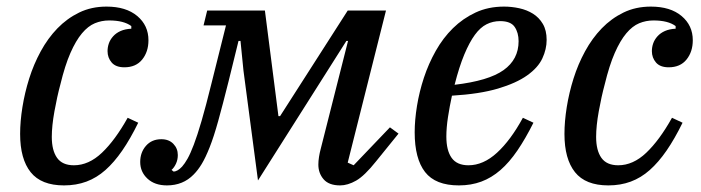

<svg xmlns="http://www.w3.org/2000/svg" viewBox="-20 -550 2126 582"><path d="M174 12Q105 12 73 -28Q41 -68 41 -144Q41 -182 48 -225.5Q55 -269 68.5 -312Q82 -355 103.5 -394.5Q125 -434 154 -464Q183 -494 220 -512Q257 -530 303 -530Q362 -530 396 -501.5Q430 -473 430 -428Q430 -393 411 -369.5Q392 -346 357 -346Q331 -346 318.5 -360.5Q306 -375 306 -395Q306 -407 310 -418.5Q314 -430 323 -440Q332 -450 345.5 -456Q359 -462 378 -463V-471Q355 -488 311 -488Q288 -488 267.5 -479.5Q247 -471 228.5 -449Q210 -427 193.5 -389.5Q177 -352 163 -294Q153 -257 145 -212.5Q137 -168 137 -135Q137 -94 153 -71.5Q169 -49 204 -49Q249 -49 289 -87Q329 -125 367 -193L399 -178Q375 -129 350.5 -93.5Q326 -58 299.5 -34.5Q273 -11 242 0.5Q211 12 174 12Z M486 12Q449 12 427 -8.5Q405 -29 405 -59Q405 -88 422.5 -108Q440 -128 469 -128Q492 -128 505.5 -114Q519 -100 519 -80Q519 -66 513.5 -54Q508 -42 500 -35L506 -30Q518 -30 532 -45Q540 -54 548.5 -69Q557 -84 567.5 -111.5Q578 -139 591 -183.5Q604 -228 621 -297L665 -473H597L608 -518H783L824 -198H829L1034 -518H1150L1034 -57L1052 -49L1162 -164L1188 -145L1120 -61Q1085 -17 1059.5 -2.5Q1034 12 1011 12Q977 12 961 -6.5Q945 -25 945 -51Q945 -62 947 -74.5Q949 -87 952 -98L1035 -426H1030L973 -336L762 -3L718 -336L709 -426H703L673 -304Q655 -232 641.5 -183.5Q628 -135 615.5 -103.5Q603 -72 591.5 -53Q580 -34 567 -21Q535 12 486 12Z M1371 12Q1300 12 1268.5 -28.5Q1237 -69 1237 -149Q1237 -186 1244 -229Q1251 -272 1265 -314.5Q1279 -357 1301 -396Q1323 -435 1353 -464.5Q1383 -494 1421.5 -512Q1460 -530 1508 -530Q1531 -530 1554 -525Q1577 -520 1595.5 -508.5Q1614 -497 1625.5 -477.5Q1637 -458 1637 -429Q1637 -401 1624 -373Q1611 -345 1578 -321.5Q1545 -298 1489.5 -281.5Q1434 -265 1350 -260Q1343 -228 1338 -195.5Q1333 -163 1333 -136Q1333 -94 1349 -71.5Q1365 -49 1400 -49Q1445 -49 1486.5 -87Q1528 -125 1565 -193L1597 -178Q1573 -130 1548.5 -94Q1524 -58 1497 -34.5Q1470 -11 1439 0.5Q1408 12 1371 12ZM1358 -293Q1461 -305 1506.5 -337.5Q1552 -370 1552 -425Q1552 -451 1540 -468.5Q1528 -486 1496 -486Q1474 -486 1455 -476.5Q1436 -467 1419.5 -444.5Q1403 -422 1387.5 -385Q1372 -348 1358 -293Z M1824 12Q1755 12 1723 -28Q1691 -68 1691 -144Q1691 -182 1698 -225.5Q1705 -269 1718.5 -312Q1732 -355 1753.5 -394.5Q1775 -434 1804 -464Q1833 -494 1870 -512Q1907 -530 1953 -530Q2012 -530 2046 -501.5Q2080 -473 2080 -428Q2080 -393 2061 -369.5Q2042 -346 2007 -346Q1981 -346 1968.5 -360.5Q1956 -375 1956 -395Q1956 -407 1960 -418.5Q1964 -430 1973 -440Q1982 -450 1995.5 -456Q2009 -462 2028 -463V-471Q2005 -488 1961 -488Q1938 -488 1917.5 -479.5Q1897 -471 1878.5 -449Q1860 -427 1843.5 -389.5Q1827 -352 1813 -294Q1803 -257 1795 -212.5Q1787 -168 1787 -135Q1787 -94 1803 -71.5Q1819 -49 1854 -49Q1899 -49 1939 -87Q1979 -125 2017 -193L2049 -178Q2025 -129 2000.5 -93.5Q1976 -58 1949.5 -34.5Q1923 -11 1892 0.5Q1861 12 1824 12Z"/></svg>

Font: IBM Plex Serif Text
Style: Italic
Weight: 450
Italic angle: -14°
Designer: Mike Abbink, Paul van der Laan, Pieter van Rosmalen
Foundry: Bold Monday
Version: Version 3.001